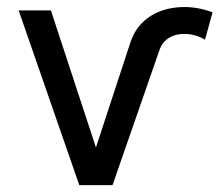

<svg xmlns="http://www.w3.org/2000/svg" viewBox="-20 -538 640 558"><path d="M443.8 -393.6Q449.2 -408.7 459.2 -418.7Q469.2 -428.7 483.6 -434.1Q498 -439.5 517.1 -439.5Q532.7 -439.5 549.6 -434.3Q566.4 -429.2 575.7 -422.4L597.7 -502Q581.1 -508.8 559.3 -513.2Q537.6 -517.6 517.1 -517.6Q488.3 -517.6 463.1 -511Q438 -504.4 417.7 -491.5Q397.5 -478.5 382.8 -460Q368.2 -441.4 359.9 -417.5L258.8 -109.4L127.9 -507.8H34.2L210.4 0H307.1Z"/></svg>

Font: Giphurs
Style: Regular
Weight: 400
Version: Version 2.010